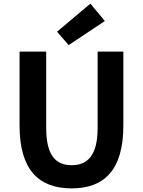

<svg xmlns="http://www.w3.org/2000/svg" viewBox="-20 -1026 788 1060"><path d="M376 14C556 14 661 -88 661 -333V-741H519V-320C519 -166 462 -114 376 -114C289 -114 235 -166 235 -320V-741H88V-333C88 -88 194 14 376 14ZM359 -777 559 -910 479 -1006 295 -851Z"/></svg>

Font: Noto Sans CJK TC
Style: Bold
Weight: 700
Designer: Ryoko NISHIZUKA 西塚涼子 (kana, bopomofo & ideographs); Paul D. Hunt (Latin, Greek & Cyrillic); Sandoll Communications 산돌커뮤니
Foundry: Adobe
Version: Version 2.004;hotconv 1.0.118;makeotfexe 2.5.65603